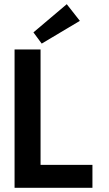

<svg xmlns="http://www.w3.org/2000/svg" viewBox="-20 -896 518 916"><path d="M179 -688 139.5 -741.5 298.5 -876 361 -796.5ZM49.5 -660H173.5V-109.5H421V0H49.5Z"/></svg>

Font: League Spartan SemiBold
Style: Regular
Weight: 600
Foundry: The League of Moveable Type
Version: Version 2.002